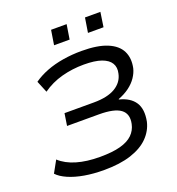

<svg xmlns="http://www.w3.org/2000/svg" viewBox="-158 -1024 1068 1160"><g transform="rotate(-20 376.0 -444.0)"><path d="M313 9Q245 9 187.5 -1Q130 -11 86.5 -30Q43 -49 20 -74L62 -150Q103 -112 167.5 -93Q232 -74 317 -74Q397 -74 448.5 -88Q500 -102 528 -129.5Q556 -157 564 -196Q577 -258 536.5 -288Q496 -318 398 -318H193L205 -396H394Q482 -396 532 -426Q582 -456 593 -509Q602 -547 585.5 -574.5Q569 -602 527 -617Q485 -632 414 -632Q340 -632 271.5 -613.5Q203 -595 147 -555L116 -630Q154 -657 203 -676Q252 -695 310 -704.5Q368 -714 429 -714Q532 -714 593.5 -688.5Q655 -663 678 -617Q701 -571 688 -509Q681 -480 662 -452Q643 -424 612.5 -401.5Q582 -379 542 -364V-361Q611 -344 640.5 -299Q670 -254 655 -177Q642 -122 600.5 -80Q559 -38 487.5 -14.5Q416 9 313 9ZM504 -803 519 -897H618L604 -803ZM286 -803 301 -897H401L386 -803Z"/></g></svg>

Font: Nunito Sans 7pt SemiExpanded
Style: Italic
Weight: 400
Width: 6
Italic angle: -9°
Designer: Vernon Adams
Foundry: Vernon Adams
Version: Version 3.101;gftools[0.9.27]